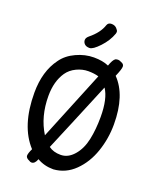

<svg xmlns="http://www.w3.org/2000/svg" viewBox="-159 -973 887 1074"><g transform="rotate(20 284.0 -436.0)"><path d="M291 -860Q297 -877 316.5 -877Q336 -877 347.5 -865Q359 -853 359 -845.5Q359 -838 357 -833Q341 -788 303.5 -748Q266 -708 246 -708Q226 -708 216 -718Q206 -728 206 -741.5Q206 -755 222 -768Q275 -811 291 -860ZM191 -26Q180 5 160 5Q152 5 146 0Q124 -9 124 -23Q124 -37 138 -66Q42 -170 42 -368Q42 -496 103 -578Q132 -619 184 -643Q236 -667 288.5 -667Q341 -667 377 -651Q390 -689 404 -698Q411 -701 419.5 -701Q428 -701 439 -695Q457 -689 457 -673.5Q457 -658 437 -612Q521 -526 521 -353Q521 -268 494 -189.5Q467 -111 413.5 -58.5Q360 -6 288 -1Q233 -1 191 -26ZM347 -576Q320 -584 285 -584Q250 -584 215.5 -567.5Q181 -551 161 -522Q122 -465 122 -378Q122 -255 179 -164ZM227 -112Q255 -91 298.5 -91Q342 -91 376.5 -130.5Q411 -170 424 -231Q437 -292 437 -367Q437 -476 401 -529Q278 -232 227 -112Z"/></g></svg>

Font: Patrick Hand
Style: Regular
Weight: 400
Designer: Patrick Wagesreiter
Foundry: Patrick Wagesreiter
Version: Version 1.003;PS 001.003;hotconv 1.0.70;makeotf.lib2.5.58329